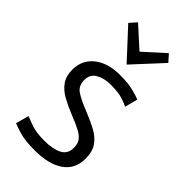

<svg xmlns="http://www.w3.org/2000/svg" viewBox="-240 -835 915 915"><g transform="rotate(45 217.0 -378.0)"><path d="M195 12Q128 12 90.5 0.5Q53 -11 40 -17L58 -83Q69 -79 103 -66Q137 -53 195 -53Q250 -53 284 -70Q318 -87 318 -129Q318 -156 306 -172.5Q294 -189 267.5 -203Q241 -217 195 -235Q156 -251 123 -269Q90 -287 69.5 -315Q49 -343 49 -387Q49 -452 97.5 -491Q146 -530 230 -530Q282 -530 318 -521Q354 -512 369 -505L352 -440Q339 -447 310 -456.5Q281 -466 228 -466Q186 -466 155 -448.5Q124 -431 124 -393Q124 -353 153 -334Q182 -315 240 -292Q283 -275 317.5 -256.5Q352 -238 373 -209Q394 -180 394 -132Q394 -61 341 -24.5Q288 12 195 12ZM215 -587 80 -733 111 -768 215 -674 319 -768 350 -733Z"/></g></svg>

Font: Ubuntu Sans
Style: Regular
Weight: 400
Designer: Dalton Maag Ltd
Foundry: Dalton Maag Ltd
Version: Version 1.006; ttfautohint (v1.8.4.7-5d5b)